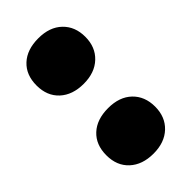

<svg xmlns="http://www.w3.org/2000/svg" viewBox="-186 -608 668 668"><g transform="rotate(-45 148.0 -274.0)"><path d="M148 9.5Q93 9.5 60.2 -20.8Q27.5 -51 27.5 -102.5Q27.5 -154.5 59.8 -184.5Q92 -214.5 148 -214.5Q203.5 -214.5 235.5 -183.8Q267.5 -153 267.5 -102.5Q267.5 -52 235 -21.2Q202.5 9.5 148 9.5ZM148 -334Q93 -334 60.2 -364.2Q27.5 -394.5 27.5 -446Q27.5 -498 59.8 -528Q92 -558 148 -558Q203.5 -558 235.5 -527.2Q267.5 -496.5 267.5 -446Q267.5 -395.5 235 -364.8Q202.5 -334 148 -334Z"/></g></svg>

Font: Encode Sans SC Condensed Thin ExtraBold
Style: Regular
Weight: 800
Version: Version 3.002